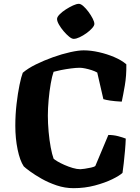

<svg xmlns="http://www.w3.org/2000/svg" viewBox="-20 -983 729 1003"><path d="M364 0Q319 0 276 -14.5Q233 -29 197 -49.5Q161 -70 136.5 -88Q112 -106 104 -114Q84 -144 72 -202Q60 -260 60 -326Q60 -384 66.5 -440Q73 -496 82 -539.5Q91 -583 99 -603Q126 -626 167.5 -646.5Q209 -667 256.5 -684Q304 -701 347 -710.5Q390 -720 417 -720Q454 -720 496.5 -710.5Q539 -701 577.5 -684.5Q616 -668 640 -647Q641 -588 632 -536Q623 -484 616 -452Q579 -454 556 -457.5Q533 -461 520 -465L488 -604Q476 -611 459 -616.5Q442 -622 425 -625.5Q408 -629 397 -629Q378 -629 351 -625.5Q324 -622 299 -617Q274 -612 260 -608Q252 -586 245 -546Q238 -506 234 -461Q230 -416 230 -379Q230 -339 234 -294.5Q238 -250 245 -213Q252 -176 260 -154Q265 -149 280 -140Q295 -131 316.5 -121.5Q338 -112 360 -105.5Q382 -99 400 -99Q407 -99 423 -101.5Q439 -104 455.5 -107.5Q472 -111 478 -116L546 -278Q573 -278 597.5 -271.5Q622 -265 637 -259Q636 -230 633 -196Q630 -162 626.5 -131Q623 -100 620 -80Q604 -65 566 -46.5Q528 -28 475.5 -14Q423 0 364 0ZM365 -780Q355 -780 341 -791.5Q327 -803 312.5 -820Q298 -837 288 -854.5Q278 -872 278 -884Q278 -894 291 -907.5Q304 -921 323.5 -933.5Q343 -946 361.5 -954.5Q380 -963 392 -963Q402 -963 415.5 -951Q429 -939 442 -921.5Q455 -904 464 -886.5Q473 -869 473 -858Q473 -849 461 -835.5Q449 -822 431.5 -809.5Q414 -797 396 -788.5Q378 -780 365 -780Z"/></svg>

Font: Texturina Medium 12pt ExtraBold
Style: Regular
Weight: 800
Version: Version 1.002